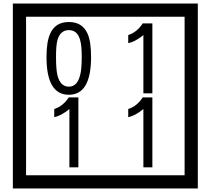

<svg xmlns="http://www.w3.org/2000/svg" viewBox="-20 -980 1195 1090"><path d="M1103 90H53V-960H1103ZM1028 15V-885H128V15ZM497 -656Q497 -442 371 -442Q244 -442 244 -656Q244 -744 265 -789Q294 -855 371 -855Q448 -855 477 -789Q497 -745 497 -656ZM444 -656Q444 -723 435 -752Q420 -809 371 -809Q322 -809 306 -752Q298 -723 298 -656Q298 -587 306 -553Q322 -488 371 -488Q419 -488 435 -554Q444 -587 444 -656ZM845 -450H794V-781Q748 -743 708 -735V-781Q759 -798 790 -847H845ZM425 -30H374V-361Q328 -323 288 -315V-361Q339 -378 370 -427H425ZM845 -30H794V-361Q748 -323 708 -315V-361Q759 -378 790 -427H845Z"/></svg>

Font: Unicode BMP Fallback SIL
Style: Regular
Weight: 400
Foundry: NRSI, SIL International
Version: Version 5.1 Based on Unicode 5.1